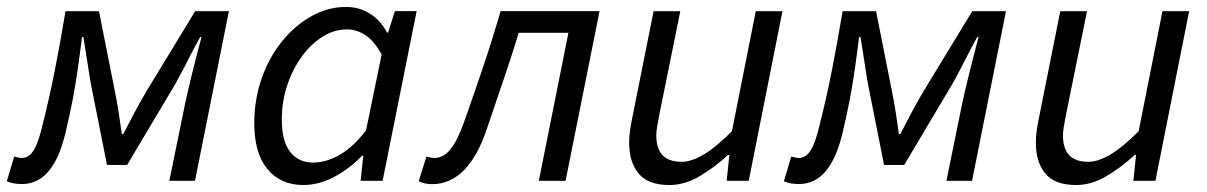

<svg xmlns="http://www.w3.org/2000/svg" viewBox="-46 -518 3457 550"><path d="M16.1 9.2Q4.3 9.2 -6.9 7.1Q-18 5 -26.5 1.4L-5.4 -69.5Q-0.4 -68.5 5.2 -67Q10.7 -65.5 16.7 -65.5Q36.7 -65.5 50.3 -87.4Q64 -109.2 75.5 -158.5Q96.5 -241.4 112.2 -322.4Q128 -403.5 141.7 -486H237.5L283.1 -256.4Q288.9 -227.7 293.9 -196.2Q298.8 -164.7 303 -133.7H307Q323.3 -165.7 340 -197Q356.8 -228.4 373.9 -257.2L513.1 -486H609.7L512.5 0H439.1L485.2 -225.8Q488.8 -242.4 494.2 -265.4Q499.5 -288.3 506 -314.4Q512.4 -340.4 519.1 -365.8Q525.7 -391.1 531.3 -411.9H527.3Q509.1 -379 491.8 -344.5Q474.4 -310.1 456.6 -278.2L318.2 -45.5H260.5L214.9 -274.5Q208.9 -308.6 203.9 -342.7Q198.9 -376.8 192.9 -411.9H188.9Q182.7 -361.8 176.5 -318.3Q170.2 -274.7 162 -231.5Q153.7 -188.2 141.6 -137.3Q124 -63.8 93.1 -27.3Q62.2 9.2 16.1 9.2Z M822.4 12Q758.3 12 720.3 -33.5Q682.4 -78.9 682.4 -164.4Q682.4 -234.2 704.1 -294.9Q725.7 -355.6 763.2 -401.2Q800.7 -446.7 847.6 -472.4Q894.5 -498.1 944.6 -498.1Q984.2 -498.1 1014.9 -478.1Q1045.7 -458.1 1062.5 -424.7H1065.8L1085.2 -486.1H1147.5L1050 0H987L994.6 -72.1H991.3Q955.8 -35 911.8 -11.5Q867.9 12 822.4 12ZM850.1 -52.3Q889.1 -52.3 928.1 -75.1Q967.2 -97.9 1002.6 -144.8L1047.2 -361.7Q1026.2 -400.7 1000.9 -417.2Q975.6 -433.8 947.7 -433.8Q911.2 -433.8 877.6 -412.6Q844 -391.3 817.9 -355.2Q791.8 -319.2 776.5 -272.8Q761.2 -226.4 761.2 -175.6Q761.2 -113.2 785.4 -82.7Q809.5 -52.3 850.1 -52.3Z M1192.1 9.5Q1179.5 9.5 1170.3 7.2Q1161.1 5 1153.3 1.3L1175.6 -69.4Q1180.3 -68.4 1185.9 -66.9Q1191.4 -65.4 1197.8 -65.4Q1224.6 -65.4 1244.8 -90.8Q1265 -116.2 1284.3 -171Q1312.1 -249.6 1338.4 -327.6Q1364.7 -405.5 1388.2 -486.1H1671.5L1574.1 0H1497.5L1582.3 -424H1439.9Q1418.8 -354.5 1395.5 -286.7Q1372.2 -218.9 1349.1 -150.1Q1323 -71.2 1283.4 -30.8Q1243.8 9.5 1192.1 9.5Z M1871.6 12Q1810.6 12 1783.5 -20.8Q1756.3 -53.6 1756.3 -108.9Q1756.3 -126.3 1758.3 -141.2Q1760.3 -156.2 1764.3 -176L1826.3 -486H1902.8L1842 -186.1Q1838.6 -167.2 1836.3 -154.6Q1834 -142 1834 -129.5Q1834 -92.7 1851.7 -73.6Q1869.3 -54.5 1906.9 -54.5Q1934.9 -54.5 1970.4 -75.7Q2005.9 -96.9 2050.7 -142.1L2119 -486H2195.4L2098.8 0H2035.6L2043.3 -73.9H2039.3Q2001 -38.5 1958.3 -13.3Q1915.6 12 1871.6 12Z M2242.1 9.2Q2230.3 9.2 2219.1 7.1Q2208 5 2199.5 1.4L2220.6 -69.5Q2225.6 -68.5 2231.2 -67Q2236.7 -65.5 2242.7 -65.5Q2262.7 -65.5 2276.3 -87.4Q2290 -109.2 2301.5 -158.5Q2322.5 -241.4 2338.2 -322.4Q2354 -403.5 2367.7 -486H2463.5L2509.1 -256.4Q2514.9 -227.7 2519.9 -196.2Q2524.8 -164.7 2529 -133.7H2533Q2549.3 -165.7 2566 -197Q2582.8 -228.4 2599.9 -257.2L2739.1 -486H2835.7L2738.5 0H2665.1L2711.2 -225.8Q2714.8 -242.4 2720.2 -265.4Q2725.5 -288.3 2732 -314.4Q2738.4 -340.4 2745.1 -365.8Q2751.7 -391.1 2757.3 -411.9H2753.3Q2735.1 -379 2717.8 -344.5Q2700.4 -310.1 2682.6 -278.2L2544.2 -45.5H2486.5L2440.9 -274.5Q2434.9 -308.6 2429.9 -342.7Q2424.9 -376.8 2418.9 -411.9H2414.9Q2408.7 -361.8 2402.5 -318.3Q2396.2 -274.7 2388 -231.5Q2379.7 -188.2 2367.6 -137.3Q2350 -63.8 2319.1 -27.3Q2288.2 9.2 2242.1 9.2Z M3036.6 12Q2975.6 12 2948.5 -20.8Q2921.3 -53.6 2921.3 -108.9Q2921.3 -126.3 2923.3 -141.2Q2925.3 -156.2 2929.3 -176L2991.3 -486H3067.8L3007 -186.1Q3003.6 -167.2 3001.3 -154.6Q2999 -142 2999 -129.5Q2999 -92.7 3016.7 -73.6Q3034.3 -54.5 3071.9 -54.5Q3099.9 -54.5 3135.4 -75.7Q3170.9 -96.9 3215.7 -142.1L3284 -486H3360.4L3263.8 0H3200.6L3208.3 -73.9H3204.3Q3166 -38.5 3123.3 -13.3Q3080.6 12 3036.6 12Z"/></svg>

Font: Source Sans Variable
Style: Italic
Weight: 200
Italic angle: -11°
Designer: Paul D. Hunt
Foundry: Adobe Systems Incorporated
Version: Version 3.006;hotconv 1.0.111;makeotfexe 2.5.65597